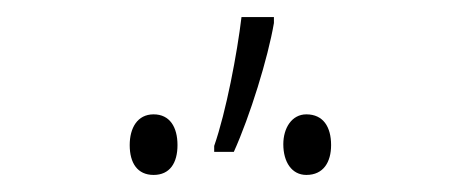

<svg xmlns="http://www.w3.org/2000/svg" viewBox="-20 -822 540 225"><path d="M231 -651V-644H254C273 -686 294 -754 301 -795V-802H263C258 -760 245 -691 231 -651ZM339 -617C359 -617 368 -632 368 -652C368 -673 359 -688 339 -688C322 -688 312 -672 312 -653C312 -632 322 -617 339 -617ZM160 -617C179 -617 188 -631 188 -652C188 -673 179 -688 160 -688C141 -688 132 -672 132 -652C132 -631 141 -617 160 -617Z"/></svg>

Font: Noto Sans Mono ExtraCondensed ExtraLight
Style: Regular
Weight: 200
Width: 2
Designer: Monotype Design Team
Foundry: Monotype Imaging Inc.
Version: Version 2.014